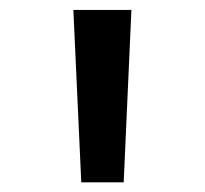

<svg xmlns="http://www.w3.org/2000/svg" viewBox="-20 -843 417 391"><path d="M145.5 -471.7H231.9L247.6 -822.8H129.4Z"/></svg>

Font: Merriweather Sans
Style: Regular
Weight: 400
Designer: Eben Sorkin ( eben@eyebytes.com )
Foundry: Eben Sorkin
Version: Version 1.003